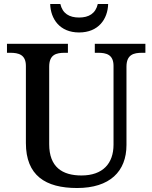

<svg xmlns="http://www.w3.org/2000/svg" viewBox="-20 -934 765 964"><path d="M377 -771C475 -771 521 -839 523 -914H471C460 -866 426 -846 377 -846C328 -846 294 -866 283 -914H232C234 -839 280 -771 377 -771ZM367 10C531 10 615 -73 615 -206V-599C615 -660 651 -669 694 -669H710V-714H456V-669H472C514 -669 550 -660 550 -603V-208C550 -114 497 -53 389 -53C293 -53 227 -95 227 -210V-599C227 -660 262 -669 306 -669H321V-714H15V-669H31C73 -669 110 -660 110 -603V-216C110 -53 208 10 367 10Z"/></svg>

Font: Noto Serif Malayalam Medium
Style: Regular
Weight: 500
Designer: Indian type Foundry, Jelle Bosma, Monotype Design Team
Foundry: Monotype Imaging Inc.
Version: Version 2.104